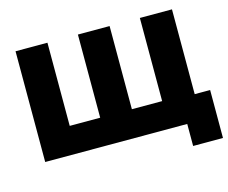

<svg xmlns="http://www.w3.org/2000/svg" viewBox="-93 -666 1071 901"><g transform="rotate(-15 442.5 -215.5)"><path d="M740 0H50V-538H205V-134H353V-538H507V-134H654V-538H810V-126H885V107H740Z"/></g></svg>

Font: Chess Sans
Style: Bold
Weight: 700
Designer: Wolf Bōese
Foundry: Wolf Bōese
Version: Version 7.223